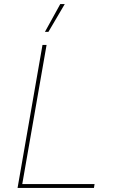

<svg xmlns="http://www.w3.org/2000/svg" viewBox="-20 -920 576 940"><path d="M66 0H440L443 -19H89L208 -700H188ZM297 -900H275L200 -764H217Z"/></svg>

Font: Fixel Display 20240404 Thin
Style: Italic
Weight: 100
Italic angle: -10°
Designer: AlfaBravo + MacPaw
Foundry: Kyrylo Tkachov, Marchela Mozhyna, Serhii Makarenko, Maria Weinstein, Zakhar Kryvoshyya
Version: Version 1.211;Glyphs 3.2 (3225)